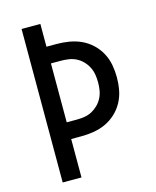

<svg xmlns="http://www.w3.org/2000/svg" viewBox="-111 -812 722 888"><g transform="rotate(-15 250.0 -367.5)"><path d="M78 0V-735H168V-626H217Q247 -626 277 -621Q307 -616 334 -603.5Q361 -591 383.5 -570Q406 -549 420.5 -522Q435 -495 440.5 -465Q446 -435 446 -405Q446 -375 440.5 -345Q435 -315 420.5 -288Q406 -261 383.5 -240Q361 -219 334 -206.5Q307 -194 277 -189Q247 -184 217 -184H168V0ZM168 -264H217Q235 -264 254 -267Q273 -270 289.5 -279Q306 -288 319.5 -301.5Q333 -315 341.5 -332Q350 -349 353 -367.5Q356 -386 356 -405Q356 -424 353 -442.5Q350 -461 341.5 -478Q333 -495 319.5 -509Q306 -523 289.5 -531.5Q273 -540 254 -543Q235 -546 217 -546H168Z"/></g></svg>

Font: Iosevka Bendy Medium
Style: Regular
Weight: 500
Monospace: yes
Designer: Belleve Invis
Foundry: Belleve Invis
Version: Version 30.1.2